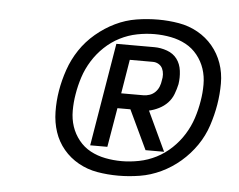

<svg xmlns="http://www.w3.org/2000/svg" viewBox="-40 -934 680 546"><g transform="rotate(5 300.0 -661.0)"><path d="M316 -435Q285 -435 256 -440Q227 -445 202 -459Q177 -473 159 -494.5Q141 -516 132 -543Q123 -570 122.5 -600.5Q122 -631 127 -661Q132 -691 142.5 -721.5Q153 -752 171 -779Q189 -806 214.5 -827.5Q240 -849 269 -863Q298 -877 329 -882Q360 -887 391 -887Q421 -887 450 -882Q479 -877 504 -863Q529 -849 547 -827.5Q565 -806 574.5 -779Q584 -752 584 -721.5Q584 -691 579 -661Q574 -631 564 -600.5Q554 -570 535.5 -543Q517 -516 492 -494.5Q467 -473 437.5 -459Q408 -445 377 -440Q346 -435 316 -435ZM322 -477Q346 -477 371.5 -482Q397 -487 420.5 -499Q444 -511 463.5 -529.5Q483 -548 497 -570.5Q511 -593 519 -617.5Q527 -642 531 -667Q535 -690 535 -714Q535 -738 528 -759Q521 -780 507 -797.5Q493 -815 473.5 -825.5Q454 -836 431 -840.5Q408 -845 384 -845Q360 -845 334.5 -840Q309 -835 285.5 -823Q262 -811 242.5 -792.5Q223 -774 209 -751.5Q195 -729 187 -704.5Q179 -680 175 -655Q171 -632 171 -608Q171 -584 178 -563Q185 -542 199 -524.5Q213 -507 232.5 -496.5Q252 -486 275 -481.5Q298 -477 322 -477ZM229 -514 278 -808H386Q405 -808 423 -801.5Q441 -795 451.5 -781Q462 -767 464.5 -747.5Q467 -728 464 -709Q461 -695 455.5 -680.5Q450 -666 439.5 -655Q429 -644 415 -637Q401 -630 387 -627L440 -514H387L334 -626H297L278 -514ZM304 -669H367Q376 -669 385 -672Q394 -675 401 -682Q408 -689 411.5 -698Q415 -707 416 -716Q418 -724 417.5 -733Q417 -742 413.5 -749.5Q410 -757 402.5 -761.5Q395 -766 386 -766H320Z"/></g></svg>

Font: Iosevka SS04 Medium Extended
Style: Italic
Weight: 500
Width: 7
Italic angle: -9°
Monospace: yes
Designer: Belleve Invis
Foundry: Belleve Invis
Version: Version 19.0.0; ttfautohint (v1.8.4)